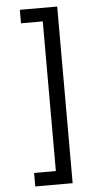

<svg xmlns="http://www.w3.org/2000/svg" viewBox="-61 -820 537 993"><g transform="rotate(-5 207.5 -323.5)"><path d="M81 65H194V-712H81V-782H275V135H81Z"/></g></svg>

Font: ubangla05
Style: Book
Weight: 400
Designer: Jelle Bosma - Monotype Design Team
Foundry: Monotype Imaging Inc.
Version: Version 2.003